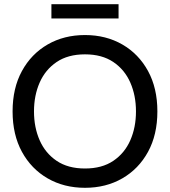

<svg xmlns="http://www.w3.org/2000/svg" viewBox="-20 -881 810 915"><path d="M385 14Q285 14 207 -31Q129 -76 84.5 -157.5Q40 -239 40 -350Q40 -461 84.5 -542.5Q129 -624 207 -669Q285 -714 385 -714Q485 -714 563 -669Q641 -624 685.5 -542.5Q730 -461 730 -350Q730 -239 685.5 -157.5Q641 -76 563 -31Q485 14 385 14ZM385 -78Q466 -78 520 -114.5Q574 -151 601 -212.5Q628 -274 628 -350Q628 -426 601 -487.5Q574 -549 520 -585.5Q466 -622 385 -622Q304 -622 250 -585.5Q196 -549 169 -487.5Q142 -426 142 -350Q142 -274 169 -212.5Q196 -151 250 -114.5Q304 -78 385 -78ZM225 -793V-861H545V-793Z"/></svg>

Font: Cabin VF Beta
Style: Regular
Weight: 400
Designer: Pablo Impallari
Foundry: Pablo Impallari. http://www.impallari.com Igino Marini. http://www.ikern.com
Version: Version 2.200